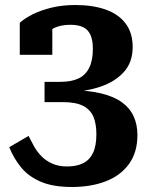

<svg xmlns="http://www.w3.org/2000/svg" viewBox="-20 -673 600 767"><path d="M263 -313 304 -291V-326L250 -304Q322 -307 380.5 -326.5Q439 -346 474.5 -385Q510 -424 510 -485Q510 -542 481.5 -579.5Q453 -617 401.5 -635Q350 -653 281 -653Q229 -653 186 -642.5Q143 -632 111 -616Q79 -600 59 -582V-454H189V-576Q178 -575 170.5 -569.5Q163 -564 159 -557.5Q155 -551 153.5 -543.5Q152 -536 154 -530Q167 -546 194 -560Q221 -574 262 -574Q291 -574 311 -565Q331 -556 341 -534.5Q351 -513 351 -478Q351 -432 336.5 -402.5Q322 -373 293.5 -359.5Q265 -346 220 -346H158V-265H232Q284 -265 313 -249.5Q342 -234 353.5 -206Q365 -178 365 -137Q365 -90 351.5 -62Q338 -34 312 -21Q286 -8 248 -8Q214 -8 188.5 -19.5Q163 -31 145.5 -49Q128 -67 116 -88.5Q104 -110 94 -130L17 -85Q35 -40 64.5 -4Q94 32 143 53Q192 74 267 74Q343 74 402 51.5Q461 29 495 -17.5Q529 -64 529 -134Q529 -175 514 -208Q499 -241 467.5 -264Q436 -287 385.5 -299.5Q335 -312 263 -313Z"/></svg>

Font: Roboto Serif 20pt
Style: Bold
Weight: 700
Version: Version 1.008